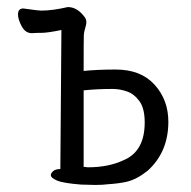

<svg xmlns="http://www.w3.org/2000/svg" viewBox="-20 -508 540 544"><path d="M250 16 210 15Q159 11 141.5 3.5Q124 -4 124 -12Q124 -17 130.5 -23Q137 -29 151 -29L154 -423Q115 -415 99 -415Q83 -415 70 -414Q52 -414 41.5 -433.5Q31 -453 31 -467Q31 -484 46 -484Q87 -478 98 -478Q129 -478 172 -488Q198 -488 218 -462Q228 -451 223 -434.5Q218 -418 217.5 -408Q217 -398 217 -307Q256 -311 308 -311Q379 -311 418 -268Q457 -225 457 -163Q457 -77 398 -24Q368 0 339 7Q317 12 286 14Q272 16 250 16ZM230 -34Q287 -34 330 -54Q390 -79 390 -161Q390 -201 375 -221.5Q360 -242 339.5 -249Q319 -256 299 -256Q255 -256 217 -252V-35H222Q226 -34 230 -34Z"/></svg>

Font: LXGW WenKai Mono Lite
Style: Regular
Weight: 400
Monospace: yes
Designer: LXGW / Fontworks Inc.
Foundry: LXGW / Fontworks Inc.
Version: Version 1.520; June 14, 2025